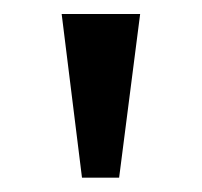

<svg xmlns="http://www.w3.org/2000/svg" viewBox="-20 -743 288 274"><path d="M180 -723 150 -489.5H97L68 -723Z"/></svg>

Font: Public Sans
Style: Regular
Weight: 400
Designer: The Public Sans project authors (U.S. Web Design System). Libre Franklin designed by Pablo Impallari and Rodrigo Fuenzal
Version: Version 1.008; ttfautohint (v1.8.1) -l 8 -r 50 -G 200 -x 14 